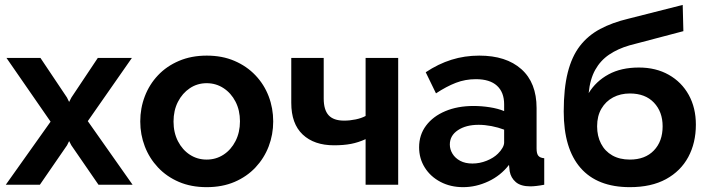

<svg xmlns="http://www.w3.org/2000/svg" viewBox="-20 -763 2922 793"><path d="M147 -523.8 256.6 -360.2 265.5 -342 274.9 -360.2 384 -523.8H524.8L342.6 -262.7L527.6 0H386.8L274.5 -163L265.5 -180.3L257 -163L144.7 0H3.9L188.9 -260.5L6.7 -523.8Z M833.6 10Q769.6 10 718.9 -11.7Q668.2 -33.5 632.6 -71.4Q596.9 -109.4 578.1 -158.3Q559.3 -207.2 559.3 -261.4Q559.3 -316.1 578.1 -365.2Q596.9 -414.4 632.6 -452.1Q668.2 -489.8 719.2 -511.5Q770.2 -533.3 833.9 -533.3Q898 -533.3 948.5 -511.5Q999 -489.8 1034.9 -452.1Q1070.9 -414.4 1089.7 -365.2Q1108.4 -316.1 1108.4 -261.4Q1108.4 -207.2 1089.7 -158.3Q1070.9 -109.4 1035.2 -71.4Q999.5 -33.5 948.8 -11.7Q898 10 833.6 10ZM696.7 -260.9Q696.7 -215.4 715 -179.7Q733.3 -144.1 764.2 -124Q795.1 -103.9 833.6 -103.9Q872.1 -103.9 903.3 -124.2Q934.5 -144.6 952.8 -180.5Q971.1 -216.5 971.1 -261.9Q971.1 -307.3 952.8 -343Q934.5 -378.6 903.2 -399Q872 -419.4 833.6 -419.4Q795.1 -419.4 764.1 -398.7Q733.1 -378 714.9 -342.4Q696.7 -306.8 696.7 -260.9Z M1490 0V-188.3Q1460.4 -174.6 1429.6 -168.7Q1398.8 -162.9 1359.7 -162.9Q1277.4 -162.9 1230.2 -207.4Q1183 -251.9 1183 -338.2V-523.8H1317V-356Q1317 -309.3 1337.3 -287Q1357.7 -264.8 1401.2 -264.8Q1425.1 -264.8 1448.9 -269.8Q1472.7 -274.7 1490 -284V-523.8H1624.6V0Z M1711 -154.6Q1711 -206 1739.8 -244.3Q1768.5 -282.6 1819.2 -303.9Q1869.8 -325.3 1935.8 -325.3Q1969 -325.3 2002.9 -320Q2036.7 -314.7 2062.2 -304.2V-332.3Q2062.2 -381.9 2032.7 -408.9Q2003.2 -436 1945.4 -436Q1901.9 -436 1862.9 -421Q1823.8 -405.9 1780.7 -377.4L1738.3 -464.6Q1790.2 -499.2 1844.6 -516.2Q1899 -533.3 1959.4 -533.3Q2070.7 -533.3 2133.4 -477.3Q2196.2 -421.4 2196.2 -316.9V-149.6Q2196.2 -128.6 2203.3 -119.8Q2210.5 -110.9 2227.8 -109.5V0Q2210.3 3.4 2195.8 5Q2181.3 6.7 2170.8 6.7Q2130.8 6.7 2110.3 -11Q2089.9 -28.6 2085.2 -55.3L2082.3 -82Q2047.8 -37.5 1996.9 -13.8Q1945.9 10 1892.8 10Q1840.8 10 1799.4 -11.7Q1757.9 -33.5 1734.5 -70.9Q1711 -108.3 1711 -154.6ZM2036.6 -128.4Q2048.2 -139.7 2055.2 -152Q2062.2 -164.2 2062.2 -174.2V-227.5Q2037.9 -236.8 2010 -242.2Q1982.1 -247.5 1956.8 -247.5Q1904.6 -247.5 1871.3 -225.3Q1837.9 -203.1 1837.9 -166.1Q1837.9 -146.1 1848.9 -128Q1859.9 -109.9 1880.8 -98.7Q1901.6 -87.6 1931.2 -87.6Q1961.4 -87.6 1990 -99.1Q2018.7 -110.6 2036.6 -128.4Z M2581.5 10Q2447.1 10 2377.7 -69.6Q2308.3 -149.2 2308.3 -302.4Q2308.3 -397.6 2325 -463.7Q2341.7 -529.7 2375 -573Q2408.4 -616.3 2458.5 -643.1Q2508.7 -669.9 2575.1 -685.7L2799.7 -742.7L2802.5 -634.3L2579.8 -575.6Q2531.6 -561.6 2495.7 -537.3Q2459.8 -512.9 2438.4 -474.5Q2416.9 -436.1 2411.3 -378.4Q2441.3 -427.4 2493.3 -455.7Q2545.3 -484.1 2618.8 -484.1Q2689.2 -484.1 2742.3 -454Q2795.3 -424 2824.7 -370.9Q2854.1 -317.7 2854.1 -248.1Q2854.1 -173 2822.8 -114.6Q2791.4 -56.3 2730.7 -23.1Q2670 10 2581.5 10ZM2581.5 -103.9Q2644.5 -103.9 2680.6 -141.5Q2716.8 -179 2716.8 -241.4Q2716.8 -301.2 2680.9 -339.1Q2645 -376.9 2581.5 -376.9Q2543 -376.9 2512.4 -360.8Q2481.8 -344.6 2464 -314.2Q2446.2 -283.8 2446.2 -241.4Q2446.2 -200.8 2462.4 -169.7Q2478.5 -138.5 2508.8 -121.2Q2539.1 -103.9 2581.5 -103.9Z"/></svg>

Font: Raleway Thin
Style: Regular
Weight: 100
Designer: Matt McInerney, Pablo Impallari, Rodrigo Fuenzalida
Foundry: Matt McInerney, Pablo Impallari, Rodrigo Fuenzalida
Version: Version 4.026